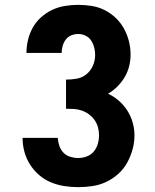

<svg xmlns="http://www.w3.org/2000/svg" viewBox="-20 -763 640 791"><path d="M302 8Q273 8 244.5 3.5Q216 -1 189.5 -12Q163 -23 141 -42Q119 -61 103.5 -85.5Q88 -110 80.5 -138Q73 -166 73 -195H218Q219 -178 224.5 -162Q230 -146 241.5 -134Q253 -122 269.5 -117Q286 -112 302 -112Q320 -112 337.5 -118.5Q355 -125 366.5 -139Q378 -153 383 -170.5Q388 -188 388 -206Q388 -223 383.5 -239Q379 -255 369.5 -268.5Q360 -282 346.5 -292Q333 -302 317 -307.5Q301 -313 284.5 -314Q268 -315 252 -315V-435Q274 -435 296.5 -439Q319 -443 336.5 -457.5Q354 -472 363 -493Q372 -514 372 -537Q372 -552 368 -567.5Q364 -583 355.5 -596Q347 -609 332.5 -616Q318 -623 302 -623Q288 -623 274 -617.5Q260 -612 251 -600Q242 -588 238 -573.5Q234 -559 234 -545Q234 -545 234 -545Q234 -545 234 -545H89Q89 -545 89 -545Q89 -545 89 -545Q89 -572 95.5 -599Q102 -626 115.5 -650Q129 -674 150 -692.5Q171 -711 195.5 -722.5Q220 -734 247.5 -738.5Q275 -743 302 -743Q330 -743 358 -738.5Q386 -734 411 -721.5Q436 -709 456.5 -689.5Q477 -670 490.5 -645.5Q504 -621 511 -593.5Q518 -566 518 -538Q518 -514 512 -490Q506 -466 493.5 -445Q481 -424 463.5 -406.5Q446 -389 425 -377Q449 -366 469.5 -348Q490 -330 504.5 -307.5Q519 -285 526.5 -258.5Q534 -232 534 -205Q534 -176 526 -147Q518 -118 503.5 -92Q489 -66 466.5 -46Q444 -26 417.5 -13.5Q391 -1 361.5 3.5Q332 8 302 8Z"/></svg>

Font: Iosevka Curly Slab HvEx
Style: Regular
Weight: 900
Width: 7
Monospace: yes
Designer: Belleve Invis
Foundry: Belleve Invis
Version: Version 11.1.0; ttfautohint (v1.8.3)